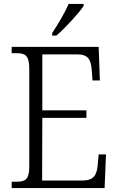

<svg xmlns="http://www.w3.org/2000/svg" viewBox="-20 -951 598 971"><path d="M244 -784V-771H265C311 -810 380 -886 403 -921V-931H327C308 -886 273 -828 244 -784ZM39 0H509L516 -170H479L474 -115C469 -65 454 -38 396 -38H193L194 -355H417V-393H194V-676H370C427 -676 440 -649 444 -596L448 -544H485L479 -714H39V-682H62C107 -682 128 -672 128 -603V-108C128 -42 107 -32 62 -32H39Z"/></svg>

Font: Noto Serif Sinhala SemiCondensed Light
Style: Regular
Weight: 300
Width: 4
Designer: Jelle Bosma - Monotype Design Team
Foundry: Monotype Imaging Inc.
Version: Version 2.007